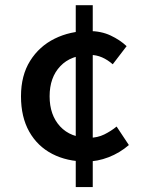

<svg xmlns="http://www.w3.org/2000/svg" viewBox="-20 -694 566 750"><path d="M316.9 -63Q241.7 -63 184.1 -92.8Q126.5 -122.6 94.2 -179.7Q62 -236.8 62 -317.9Q62 -399.4 97.7 -456.3Q133.3 -513.2 193.6 -543Q253.9 -572.8 326.7 -572.8Q375 -572.8 411.9 -555.4Q448.7 -538.1 474.6 -513.7L420.4 -442.9Q400.4 -460.4 378.4 -470Q356.4 -479.5 332 -479.5Q257.3 -479.5 215.6 -435.5Q173.8 -391.6 173.8 -317.9Q173.8 -244.6 214.8 -200.2Q255.9 -155.8 328.6 -155.8Q360.8 -155.8 387.5 -168.9Q414.1 -182.1 435.5 -199.7L483.4 -127.4Q447.8 -96.7 404.1 -79.8Q360.4 -63 316.9 -63ZM275.9 36.6V-673.8H342.3V36.6Z"/></svg>

Font: Akatab
Style: Bold
Weight: 700
Designer: SIL Global
Foundry: SIL Global
Version: Version 4.100